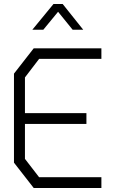

<svg xmlns="http://www.w3.org/2000/svg" viewBox="-20 -942 568 962"><path d="M149 0 50 -127V-573L149 -700H488V-647H176L105 -554V-375H413V-321H105V-146L176 -54H488V0ZM248 -922H294L397 -793H344L271 -883L197 -793H142Z"/></svg>

Font: Turret Road
Style: Regular
Weight: 400
Designer: Noponies
Foundry: Noponies
Version: Version 1.001; ttfautohint (v1.8)